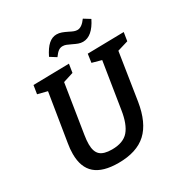

<svg xmlns="http://www.w3.org/2000/svg" viewBox="-206 -1066 1179 1235"><g transform="rotate(-30 384.0 -448.5)"><path d="M768 -702 758 -639 678 -615 624 -268Q601 -124 528 -56.5Q455 11 319 11Q204 11 148 -37.5Q92 -86 92 -186Q92 -224 99 -263L156 -616L85 -634L95 -697L361 -702L351 -639L275 -615L218 -255Q212 -218 212 -189Q212 -134 238.5 -109.5Q265 -85 326 -85Q410 -85 449.5 -131Q489 -177 504 -275L558 -615L489 -634L498 -697ZM272 -804Q298 -857 325.5 -881Q353 -905 385 -905Q404 -905 422 -898.5Q440 -892 462 -881Q481 -871 493.5 -866.5Q506 -862 518 -862Q550 -862 583 -908L630 -879Q580 -778 511 -778Q494 -778 477.5 -784Q461 -790 441 -800Q420 -810 407.5 -815Q395 -820 381 -820Q364 -820 350 -810Q336 -800 318 -775Z"/></g></svg>

Font: Bitter Pro SemiBold
Style: Italic
Weight: 600
Italic angle: -9°
Designer: Sol Matas, and Bitter project Authors
Foundry: Sol Matas
Version: Version 1.010